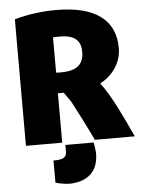

<svg xmlns="http://www.w3.org/2000/svg" viewBox="-62 -761 783 1049"><g transform="rotate(-5 329.5 -236.0)"><path d="M609 -475C609 -391 556 -325 491 -291C548 -218 608 -86 654 13H435C399 -63 358 -143 324 -207C311 -224 300 -242 288 -258H256V13H57V-681C130 -702 212 -712 285 -712C502 -712 609 -628 609 -475ZM291 -566C276 -566 265 -565 256 -564V-371C259 -371 277 -370 281 -370C365 -370 408 -400 408 -470C409 -538 370 -566 291 -566ZM272 66V27H427C431 47 433 62 434 71C435 82 435 87 435 90C434 202 357 239 276 240C268 240 260 239 250 238C231 235 212 232 200 227V106C243 106 272 100 272 66Z"/></g></svg>

Font: Repo Black
Style: Regular
Weight: 900
Designer: Stefan Peev
Foundry: Context Ltd
Version: Version 1.502